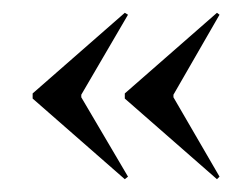

<svg xmlns="http://www.w3.org/2000/svg" viewBox="-20 -456 394 300"><path d="M175 -302 319 -176 323 -180 251 -304V-308L323 -433L319 -436L175 -310ZM31 -302 175 -176 180 -180 107 -304V-308L180 -433L175 -436L31 -310Z"/></svg>

Font: Moniqa SemBd Display
Style: Regular
Weight: 600
Designer: Rajesh Rajput
Foundry: Rajesh Rajput
Version: Version 1.000